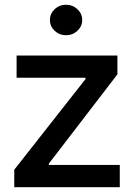

<svg xmlns="http://www.w3.org/2000/svg" viewBox="-20 -776 549 796"><path d="M39.1 0V-72.3L334.5 -448.2V-453.6H48.8V-545.9H466.8V-467.8L182.6 -97.7V-92.3H476.6V0ZM253.9 -629.9Q226.1 -629.9 206.5 -648.4Q187 -667 187 -692.9Q187 -719.2 206.5 -737.8Q226.1 -756.3 253.9 -756.3Q281.2 -756.3 301 -737.8Q320.8 -719.2 320.8 -692.9Q320.8 -667 301 -648.4Q281.2 -629.9 253.9 -629.9Z"/></svg>

Font: Inter Tight Medium
Style: Regular
Weight: 500
Designer: Rasmus Andersson
Foundry: rsms
Version: Version 3.004; ttfautohint (v1.8.4.7-5d5b)